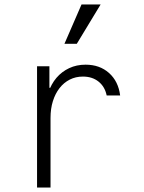

<svg xmlns="http://www.w3.org/2000/svg" viewBox="-20 -835 640 855"><path d="M205 0V-310Q205 -351 215.5 -384.5Q226 -418 245 -442.5Q264 -467 290.5 -480.5Q317 -494 349 -494Q391 -494 419 -471.5Q447 -449 455 -410H515Q507 -473 465.5 -510Q424 -547 361 -547Q321 -547 288 -531.5Q255 -516 231.5 -488.5Q208 -461 195 -422Q182 -383 182 -336L208 -444H200V-540H145V0ZM428 -815H343L267 -640H322Z"/></svg>

Font: CommitMonoV142 ExtLt
Style: Regular
Weight: 200
Monospace: yes
Designer: Eigil Nikolajsen
Foundry: Eigil Nikolajsen
Version: Version 1.142